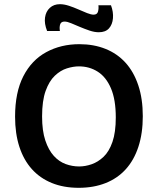

<svg xmlns="http://www.w3.org/2000/svg" viewBox="-20 -884 754 917"><path d="M356 13Q284 13 227.5 -10Q171 -33 132 -76.5Q93 -120 72.5 -183Q52 -246 52 -327Q52 -443 91.5 -520Q131 -597 201 -635Q271 -673 359 -673Q428 -673 484 -650.5Q540 -628 579.5 -584.5Q619 -541 640.5 -476.5Q662 -412 662 -329Q662 -247 641 -183Q620 -119 580.5 -75.5Q541 -32 484 -9.5Q427 13 356 13ZM358 -89Q387 -89 417.5 -99.5Q448 -110 474.5 -135Q501 -160 517 -206Q533 -252 533 -323Q533 -408 510 -462Q487 -516 447 -541.5Q407 -567 357 -567Q330 -567 299.5 -557.5Q269 -548 242 -522.5Q215 -497 198 -450Q181 -403 181 -328Q181 -259 196.5 -213Q212 -167 237 -139.5Q262 -112 293.5 -100.5Q325 -89 358 -89ZM452 -730Q431 -730 407.5 -738Q384 -746 361.5 -755.5Q339 -765 320 -773Q301 -781 288 -781Q272 -781 267.5 -768Q263 -755 266 -736H205Q191 -771 195 -800Q199 -829 218 -846.5Q237 -864 266 -864Q286 -864 309 -856.5Q332 -849 354.5 -839Q377 -829 396 -821.5Q415 -814 427 -814Q444 -814 448 -828.5Q452 -843 450 -859H510Q522 -827 519.5 -797Q517 -767 500.5 -748.5Q484 -730 452 -730Z"/></svg>

Font: Bricolage Grotesque SemiBold
Style: Regular
Weight: 600
Designer: Mathieu Triay
Foundry: Atelier Triay
Version: Version 1.000;gftools[0.9.30]